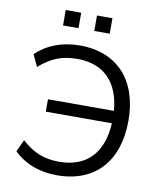

<svg xmlns="http://www.w3.org/2000/svg" viewBox="-96 -968 882 1053"><g transform="rotate(10 345.0 -441.5)"><path d="M293 9C507 9 628 -130 628 -353C628 -575 507 -714 295 -714C195 -714 112 -681 52 -623L83 -557C149 -615 209 -639 294 -639C444 -639 528 -548 540 -393H173V-324H541C532 -159 446 -66 292 -66C208 -66 147 -91 83 -149L52 -82C111 -24 193 9 293 9ZM358 -806H444V-892H358ZM184 -806H270V-892H184Z"/></g></svg>

Font: Poppy and Pepper
Style: Regular
Weight: 400
Designer: Thy Ha
Foundry: Thy Ha
Version: Version 0.001;Glyphs 3.2 (3227)